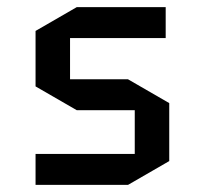

<svg xmlns="http://www.w3.org/2000/svg" viewBox="-20 -520 576 540"><path d="M456 -230V-67L340 0H80V-87H359V-210H196L80 -277V-433L196 -500H446V-413H177V-297H340Z"/></svg>

Font: Quantico
Style: Regular
Weight: 400
Designer: Matt Desmond
Foundry: MADtype
Version: Version 2.002